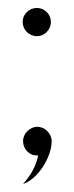

<svg xmlns="http://www.w3.org/2000/svg" viewBox="-20 -448 187 483"><path d="M108 -393C108 -412 92 -428 73 -428C53 -428 37 -412 37 -393C37 -373 53 -357 73 -357C92 -357 108 -373 108 -393ZM110 -93C110 -112 93 -129 74 -129C55 -129 38 -112 38 -93C38 -73 54 -56 74 -57H76C70 -28 57 -7 38 15C76 2 110 -53 110 -93Z"/></svg>

Font: Bigelow Rules
Style: Regular
Weight: 400
Designer: Astigmatic (AOETI)
Foundry: Astigmatic (AOETI)
Version: Version 1.000